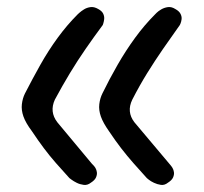

<svg xmlns="http://www.w3.org/2000/svg" viewBox="-20 -593 587 553"><path d="M464 -67Q454 -59 443.5 -60.5Q433 -62 423.5 -66.5Q414 -71 408.5 -75.5Q403 -80 403 -80Q382 -103 364 -123.5Q346 -144 329 -166Q312 -188 294 -215Q277 -239 270.5 -257.5Q264 -276 266 -293Q268 -310 275 -324Q295 -365 318.5 -406Q342 -447 369 -484Q396 -521 427 -552Q427 -552 431.5 -556.5Q436 -561 444.5 -566Q453 -571 463.5 -572.5Q474 -574 485 -567Q496 -561 500 -553Q504 -545 503 -537.5Q502 -530 500 -525.5Q498 -521 498 -521Q473 -486 449.5 -452Q426 -418 404 -382.5Q382 -347 361 -306Q344 -271 367 -241L468 -121Q468 -121 471 -117.5Q474 -114 477 -109Q480 -104 481 -97Q482 -90 478.5 -82Q475 -74 464 -67ZM242 -67Q232 -59 221 -60.5Q210 -62 201 -66.5Q192 -71 186 -75.5Q180 -80 180 -80Q159 -103 141 -123.5Q123 -144 106.5 -166Q90 -188 72 -215Q54 -239 47.5 -257.5Q41 -276 43 -293Q45 -310 52 -324Q73 -365 96 -406Q119 -447 146 -484Q173 -521 204 -552Q204 -552 209 -556.5Q214 -561 222 -566Q230 -571 240.5 -572.5Q251 -574 263 -567Q274 -561 277.5 -553Q281 -545 280 -537.5Q279 -530 277.5 -525.5Q276 -521 276 -521Q250 -486 226.5 -452Q203 -418 181.5 -382.5Q160 -347 138 -306Q122 -271 145 -241L245 -121Q245 -121 248.5 -117.5Q252 -114 255 -109Q258 -104 259 -97Q260 -90 256.5 -82Q253 -74 242 -67Z"/></svg>

Font: Sour Gummy
Style: Regular
Weight: 400
Designer: Stefie Justprince
Foundry: Eifetstype
Version: Version 1.000